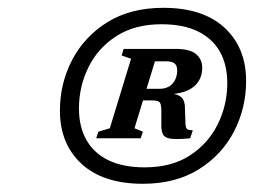

<svg xmlns="http://www.w3.org/2000/svg" viewBox="-20 -714 634 479"><path d="M461 -389 454.5 -369Q423 -366 407.5 -367.8Q392 -369.5 387 -378Q382 -386.5 382.5 -404.5V-438Q382.5 -453.5 378.5 -458.5Q374.5 -463.5 359.5 -463.5H304L313 -492.5H378Q399 -492.5 410.5 -505.5Q422 -518.5 422 -539Q422 -550 415.8 -555.5Q409.5 -561 394.5 -561H334.5L340.5 -592H418Q454 -592 469.2 -579Q484.5 -566 484.5 -545Q484.5 -516 464.2 -498.5Q444 -481 401 -478.5L400.5 -481Q423.5 -480 432.8 -471Q442 -462 441.5 -441L442.5 -411.5Q442.5 -396.5 446 -392.8Q449.5 -389 461 -389ZM376 -592 315.5 -394 336.5 -385.5 331 -369H220L225.5 -385.5L254 -394L307 -567.5L283.5 -575.5L288.5 -592ZM341 -296.5Q408 -296.5 453.8 -326.2Q499.5 -356 523.2 -404Q547 -452 547 -507Q547 -552.5 528.5 -585.2Q510 -618 473.5 -635.8Q437 -653.5 382.5 -653.5Q316.5 -653.5 270.5 -624Q224.5 -594.5 200.8 -546.5Q177 -498.5 177 -443Q177 -398 195.5 -365Q214 -332 250.5 -314.2Q287 -296.5 341 -296.5ZM387.5 -694.5Q486.5 -694.5 540.2 -644.8Q594 -595 594 -512Q594 -444.5 563.8 -386Q533.5 -327.5 475.8 -291.5Q418 -255.5 336.5 -255.5Q237.5 -255.5 183.5 -305.2Q129.5 -355 129.5 -438Q129.5 -506 160 -564.5Q190.5 -623 248.2 -658.8Q306 -694.5 387.5 -694.5Z"/></svg>

Font: Newsreader SemiBold
Style: Italic
Weight: 600
Italic angle: -17°
Designer: Hugues Gentile
Foundry: Production Type
Version: Version 1.003